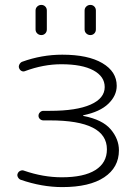

<svg xmlns="http://www.w3.org/2000/svg" viewBox="-20 -753 550 783"><path d="M325 -710Q325 -720 332 -726.5Q339 -733 348.5 -733Q358 -733 364.5 -726.5Q371 -720 371 -710V-633Q371 -623 364.5 -616.5Q358 -610 348.5 -610Q339 -610 332 -616.5Q325 -623 325 -633ZM125 -710Q125 -720 132 -726.5Q139 -733 148.5 -733Q158 -733 164.5 -726.5Q171 -720 171 -710V-633Q171 -623 164.5 -616.5Q158 -610 148.5 -610Q139 -610 132 -616.5Q125 -623 125 -633ZM64 -20Q57 -23 53 -30.5Q49 -38 52 -45Q55 -53 63 -56.5Q71 -60 78 -57Q156 -30 232 -30Q322 -30 369 -59.5Q416 -89 416 -144Q416 -262 184 -262H157Q149 -262 143 -267.5Q137 -273 137 -281Q137 -289 143 -295Q149 -301 157 -301H184Q292 -301 349.5 -326.5Q407 -352 407 -398Q407 -441 361 -466Q315 -491 230 -491Q157 -491 82 -463Q75 -460 68 -463.5Q61 -467 58 -475Q55 -482 59 -490Q63 -498 70 -501Q150 -530 234 -530Q339 -530 397.5 -495.5Q456 -461 456 -403Q456 -363 422 -330Q388 -297 320 -283Q319 -283 319 -282Q319 -280 321 -280Q398 -265 431.5 -225.5Q465 -186 465 -140Q465 -70 405 -30Q345 10 234 10Q151 10 64 -20Z"/></svg>

Font: Rounded Mplus 1c Light
Style: Regular
Weight: 300
Version: Version 1.059.20150529